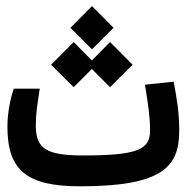

<svg xmlns="http://www.w3.org/2000/svg" viewBox="-20 -622 626 644"><path d="M248.5 2.9C521.5 2.9 581.1 -60.5 581.1 -182.1C581.1 -243.2 574.7 -282.7 562.5 -348.1L466.3 -337.9C477.5 -268.6 483.4 -226.6 483.4 -183.1C483.4 -119.6 439 -100.6 258.3 -100.6C136.2 -100.6 100.1 -123 100.1 -200.7C100.1 -240.7 104.5 -267.1 113.3 -324.7H26.4C16.6 -297.4 4.9 -247.6 4.9 -197.3C4.9 -51.3 68.8 2.9 248.5 2.9ZM349.1 -329.6 424.8 -404.8 349.1 -481 288.1 -419.4 227.1 -481 151.4 -404.8 227.1 -329.6 288.1 -390.6ZM288.6 -456.5 360.8 -528.8 288.6 -601.6 216.3 -528.8Z"/></svg>

Font: CaskaydiaCove Nerd Font
Style: Regular
Weight: 400
Designer: Aaron Bell
Foundry: Saja Typeworks
Version: Version 2111.1;Nerd Fonts 2.3.3